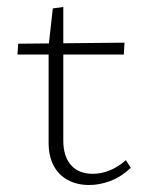

<svg xmlns="http://www.w3.org/2000/svg" viewBox="-20 -522 418 549"><path d="M235 7Q200 7 173.5 -7.5Q147 -22 133 -49Q119 -76 119 -114V-390L131 -498L161 -502V-120Q161 -75 183 -50Q205 -25 245 -25Q269 -25 293 -34.5Q317 -44 340 -64L354 -42Q326 -16 295.5 -4.5Q265 7 235 7ZM334 -366H30L32 -397L336 -400Z"/></svg>

Font: Ysabeau Office ExtraLight
Style: Regular
Weight: 250
Designer: Christian Thalmann (Catharsis Fonts)
Version: Version 2.001;gftools[0.9.30]; featfreeze: tnum,lnum,ss02